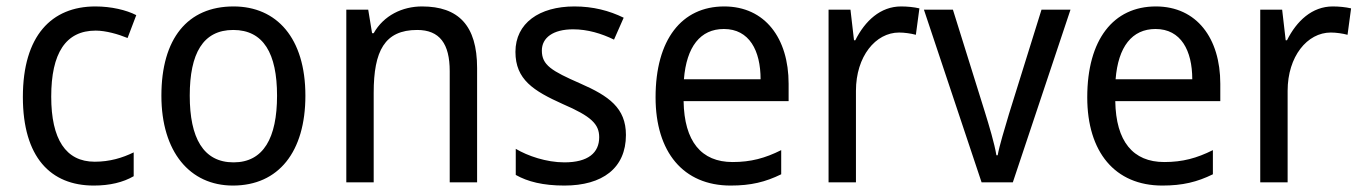

<svg xmlns="http://www.w3.org/2000/svg" viewBox="-20 -566 4227 596"><path d="M271 10C321 10 362 0 395 -19V-93C360 -76 321 -64 274 -64C184 -64 139 -134 139 -266C139 -401 184 -471 277 -471C308 -471 347 -460 376 -448L403 -519C372 -535 325 -546 276 -546C140 -546 51 -455 51 -265C51 -78 137 10 271 10Z M928 -269C928 -448 839 -546 705 -546C562 -546 481 -446 481 -269C481 -95 569 10 703 10C845 10 928 -95 928 -269ZM569 -269C569 -400 610 -473 704 -473C798 -473 840 -400 840 -269C840 -138 798 -62 705 -62C611 -62 569 -138 569 -269Z M1290 -546C1229 -546 1171 -518 1140 -463H1135L1123 -536H1055V0H1140V-278C1140 -408 1174 -473 1275 -473C1345 -473 1376 -430 1376 -345V0H1461V-355C1461 -487 1403 -546 1290 -546Z M1923 -147C1923 -231 1870 -268 1781 -307C1692 -346 1662 -364 1662 -409C1662 -449 1697 -475 1759 -475C1804 -475 1847 -462 1886 -443L1916 -511C1871 -533 1821 -546 1763 -546C1654 -546 1580 -494 1580 -405C1580 -319 1636 -284 1727 -243C1815 -205 1840 -181 1840 -140C1840 -92 1806 -62 1732 -62C1676 -62 1618 -82 1581 -104V-23C1618 -2 1666 10 1732 10C1850 10 1923 -44 1923 -147Z M2228 -546C2096 -546 2015 -443 2015 -264C2015 -94 2101 10 2248 10C2311 10 2356 -1 2405 -25V-100C2355 -75 2311 -63 2254 -63C2157 -63 2104 -127 2102 -252H2428V-306C2428 -447 2355 -546 2228 -546ZM2227 -476C2306 -476 2341 -409 2341 -320H2103C2111 -421 2154 -476 2227 -476Z M2777 -546C2713 -546 2665 -501 2635 -441H2631L2620 -536H2552V0H2637V-284C2637 -391 2698 -465 2771 -465C2788 -465 2808 -462 2823 -458L2834 -540C2817 -544 2796 -546 2777 -546Z M3027 0H3124L3303 -536H3213L3112 -212C3099 -168 3082 -113 3077 -84H3073C3067 -121 3050 -177 3037 -219L2938 -536H2848Z M3568 -546C3436 -546 3355 -443 3355 -264C3355 -94 3441 10 3588 10C3651 10 3696 -1 3745 -25V-100C3695 -75 3651 -63 3594 -63C3497 -63 3444 -127 3442 -252H3768V-306C3768 -447 3695 -546 3568 -546ZM3567 -476C3646 -476 3681 -409 3681 -320H3443C3451 -421 3494 -476 3567 -476Z M4117 -546C4053 -546 4005 -501 3975 -441H3971L3960 -536H3892V0H3977V-284C3977 -391 4038 -465 4111 -465C4128 -465 4148 -462 4163 -458L4174 -540C4157 -544 4136 -546 4117 -546Z"/></svg>

Font: Noto Sans Arabic UI SmCn
Style: Regular
Weight: 400
Width: 4
Designer: Monotype Design Team, Nadine Chahine and Nizar Qandah
Foundry: Monotype Imaging Inc.
Version: Version 2.010